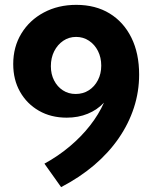

<svg xmlns="http://www.w3.org/2000/svg" viewBox="-20 -767 624 787"><path d="M230.5 0 162.1 -96.2Q219.2 -127.4 266.6 -167.5Q314 -207.5 349.4 -252.9Q384.8 -298.3 406.2 -346.2Q378.9 -316.9 339.8 -300.8Q300.8 -284.7 253.4 -284.7Q189 -284.7 139.6 -313Q90.3 -341.3 62.3 -390.6Q34.2 -439.9 34.2 -504.4Q34.2 -574.7 67.6 -629.6Q101.1 -684.6 159.7 -715.8Q218.3 -747.1 292.5 -747.1Q371.6 -747.1 429.2 -711.9Q486.8 -676.8 518.6 -612.5Q550.3 -548.3 550.3 -461.4Q550.3 -391.1 528.8 -325.2Q507.3 -259.3 466.3 -200Q425.3 -140.6 366 -90.1Q306.6 -39.6 230.5 0ZM290 -381.8Q320.8 -381.8 344.2 -397Q367.7 -412.1 381.3 -438.5Q395 -464.8 395 -498Q395 -531.2 381.6 -557.9Q368.2 -584.5 344.7 -600.1Q321.3 -615.7 292 -615.7Q262.7 -615.7 239.3 -599.9Q215.8 -584 202.1 -556.9Q188.5 -529.8 188.5 -495.6Q188.5 -462.9 201.7 -437.3Q214.8 -411.6 237.8 -396.7Q260.7 -381.8 290 -381.8Z"/></svg>

Font: Kumbh Sans
Style: Bold
Weight: 700
Version: Version 1.005